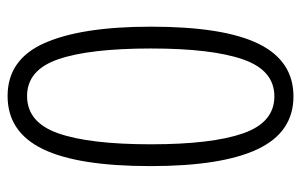

<svg xmlns="http://www.w3.org/2000/svg" viewBox="-160 -604 774 493"><g transform="rotate(90 226.5 -357.0)"><path d="M226 10Q132 10 90 -85Q48 -180 48 -358Q48 -545 92 -634.5Q136 -724 227 -724Q319 -724 362.5 -632Q406 -540 406 -357Q406 -170 362 -80Q318 10 226 10ZM226 -40Q294 -40 322 -120.5Q350 -201 350 -358Q350 -514 322 -594.5Q294 -675 227 -675Q160 -675 132 -594.5Q104 -514 104 -358Q104 -201 131.5 -120.5Q159 -40 226 -40Z"/></g></svg>

Font: Noto Sans Gurmukhi UI Condensed Light
Style: Regular
Weight: 300
Width: 3
Designer: Jelle Bosma - Monotype Design Team
Foundry: Monotype Imaging Inc.
Version: Version 2.004; ttfautohint (v1.8.4.7-5d5b)